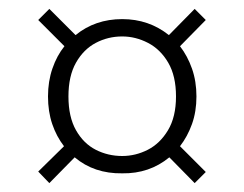

<svg xmlns="http://www.w3.org/2000/svg" viewBox="-20 -514 549 432"><path d="M91 -102 66 -128 124 -185Q107 -207 97.5 -235Q88 -263 88 -297Q88 -331 98 -360Q108 -389 125 -410L66 -469L91 -494L150 -435Q194 -471 255 -471Q315 -471 360 -435L418 -494L443 -469L385 -410Q402 -388 412 -359.5Q422 -331 422 -297Q422 -263 412 -235Q402 -207 385 -185L443 -127L418 -102L361 -160Q316 -123 255 -124Q192 -123 148 -160ZM255 -163Q285 -163 312.5 -177Q340 -191 358 -221Q376 -251 376 -297Q376 -343 358.5 -373Q341 -403 313 -417.5Q285 -432 255 -432Q223 -432 195.5 -417.5Q168 -403 151 -373Q134 -343 134 -297Q134 -251 151 -221Q168 -191 195.5 -177Q223 -163 255 -163Z"/></svg>

Font: DM Sans ExtraLight
Style: Regular
Weight: 200
Designer: Colophon Foundry, Jonny Pinhorn
Foundry: Colophon Foundry
Version: Version 4.004; ttfautohint (v1.8.4.7-5d5b)